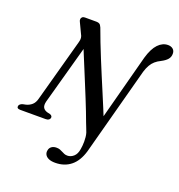

<svg xmlns="http://www.w3.org/2000/svg" viewBox="-175 -853 1151 1234"><g transform="rotate(20 400.5 -236.0)"><path d="M647 -588 515.5 -91.5 541 -116.5Q527.5 -150.5 509.8 -193.2Q492 -236 471.8 -284.2Q451.5 -332.5 430 -383.5Q408.5 -434.5 387.8 -485.5Q367 -536.5 348.5 -584.2Q330 -632 315 -673.5Q308 -690 300 -695Q292 -700 279 -700H200Q188.5 -700 182 -694Q175.5 -688 175 -678.8Q174.5 -669.5 180.5 -659.5L212.5 -592Q219.5 -580.5 221 -568Q222.5 -555.5 217.5 -538.5L99.5 -108Q92.5 -80 75.8 -65Q59 -50 36 -44L16.5 -40Q5 -37 -1.5 -31.5Q-8 -26 -9.5 -19Q-11.5 -10 -6 -5Q-0.5 0 12.5 0H186Q199 0 206.5 -4.8Q214 -9.5 216 -18.5Q217.5 -25.5 214 -31Q210.5 -36.5 201 -40L183 -44Q161 -50 152.5 -65Q144 -80 151 -108L279.5 -573.5L243 -551.5Q258 -514 275.2 -472Q292.5 -430 310.8 -385.8Q329 -341.5 347 -297.8Q365 -254 381.8 -212.8Q398.5 -171.5 412.8 -134.8Q427 -98 438 -68Q446 -49.5 451 -35Q456 -20.5 461.5 -7.5Q465.5 6 467 21Q468.5 36 468.5 51Q468.5 66 467.2 79.5Q466 93 464 103.5Q459 138.5 439.5 155.8Q420 173 397 173Q384.5 173 375.5 169.2Q366.5 165.5 357.8 160.8Q349 156 339 152.2Q329 148.5 315.5 148.5Q295 148.5 281.8 158.2Q268.5 168 266 184.5Q262.5 200 269.5 213.5Q276.5 227 293.8 235Q311 243 339 243Q401.5 243 445 208.2Q488.5 173.5 509.5 102.5L671 -500.5Q679.5 -528 690.5 -547.2Q701.5 -566.5 717.5 -580.5Q733.5 -594.5 755.5 -605Q783.5 -619.5 797 -635.5Q810.5 -651.5 810.5 -673Q811 -693.5 797.8 -705Q784.5 -716.5 763.5 -716.5Q726 -716.5 696 -685Q666 -653.5 647 -588Z"/></g></svg>

Font: Fraunces
Style: Italic
Weight: 400
Italic angle: -16°
Version: Version 1.000;[b76b70a41]